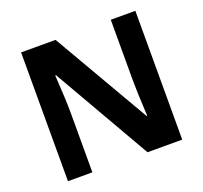

<svg xmlns="http://www.w3.org/2000/svg" viewBox="-123 -857 1059 1000"><g transform="rotate(-20 406.5 -357.0)"><path d="M723.1 0H530.8L220.2 -540H215.8Q225.1 -397 225.1 -335.9V0H89.8V-713.9H280.8L590.8 -179.2H594.2Q586.9 -318.4 586.9 -376V-713.9H723.1Z"/></g></svg>

Font: Sahel FD
Style: Bold-FD
Weight: 700
Foundry: Saber Rastikerdar (saber.rastikerdar@gmail.com)
Version: Version 3.3.0